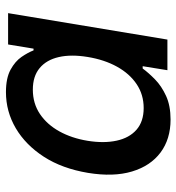

<svg xmlns="http://www.w3.org/2000/svg" viewBox="6 -594 599 652"><g transform="rotate(-90 306.0 -268.5)"><path d="M225.6 10.7Q159.2 10.7 113.5 -23.4Q67.9 -57.6 49.1 -120.4Q30.3 -183.1 44.4 -269.5Q59.1 -357.4 99.1 -419.4Q139.2 -481.4 196 -514.9Q252.9 -548.3 318.8 -548.3Q366.2 -548.3 394.8 -532.7Q423.3 -517.1 438.2 -495.4Q453.1 -473.6 460.4 -454.6H466.3L480.5 -541H586.9L497.1 0H393.1L406.7 -84H398.9Q384.3 -64 361.8 -42Q339.4 -20 305.9 -4.6Q272.5 10.7 225.6 10.7ZM264.6 -80.6Q310.1 -80.6 345.7 -104.5Q381.3 -128.4 405 -171.1Q428.7 -213.9 438 -270.5Q447.3 -327.1 437.7 -368.9Q428.2 -410.6 400.4 -433.8Q372.6 -457 327.1 -457Q280.3 -457 244.4 -432.9Q208.5 -408.7 185.3 -366.7Q162.1 -324.7 153.3 -270.5Q144.5 -215.8 153.8 -172.6Q163.1 -129.4 190.9 -105Q218.8 -80.6 264.6 -80.6Z"/></g></svg>

Font: Inter 17pt Medium
Style: Italic
Weight: 500
Italic angle: -9.3988°
Version: Version 4.001;git-66647c0bb